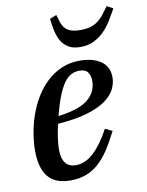

<svg xmlns="http://www.w3.org/2000/svg" viewBox="-86 -823 685 897"><g transform="rotate(-10 256.0 -374.5)"><path d="M176 12Q103 12 69.5 -30Q36 -72 36 -153Q36 -191 43 -234Q50 -277 64.5 -319Q79 -361 102 -399.5Q125 -438 156 -467.5Q187 -497 226.5 -514.5Q266 -532 315 -532Q341 -532 365.5 -526.5Q390 -521 409.5 -509Q429 -497 440.5 -477Q452 -457 452 -428Q452 -402 439 -374.5Q426 -347 393.5 -323Q361 -299 305 -282Q249 -265 164 -259Q156 -227 151.5 -195.5Q147 -164 147 -139Q147 -54 213 -54Q258 -54 298.5 -92Q339 -130 375 -198L409 -182Q385 -134 361 -97.5Q337 -61 309.5 -36.5Q282 -12 249 0Q216 12 176 12ZM172 -294Q272 -307 314 -341.5Q356 -376 356 -429Q356 -454 344.5 -470Q333 -486 305 -486Q283 -486 265 -476.5Q247 -467 231 -444.5Q215 -422 200.5 -385Q186 -348 172 -294ZM330 -594Q294 -594 272 -608Q250 -622 238 -644Q226 -666 220.5 -693.5Q215 -721 212 -748L244 -761L255 -724Q265 -696 285.5 -684Q306 -672 344 -672Q382 -672 407.5 -684Q433 -696 456 -725L483 -761L512 -745Q497 -718 480.5 -691Q464 -664 442.5 -642.5Q421 -621 393.5 -607.5Q366 -594 330 -594Z"/></g></svg>

Font: IBM Plex Serif Medium
Style: Italic
Weight: 500
Italic angle: -14°
Designer: Mike Abbink, Paul van der Laan, Pieter van Rosmalen
Foundry: Bold Monday
Version: Version 2.5